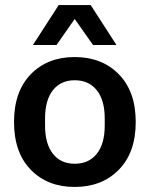

<svg xmlns="http://www.w3.org/2000/svg" viewBox="-20 -738 598 768"><path d="M455.3 -59.1Q387.7 9.8 278.8 9.8Q169.9 9.8 103 -59.1Q36.1 -127.9 36.1 -250Q36.1 -372.1 103 -440.9Q169.9 -509.8 278.8 -509.8Q387.7 -509.8 455.3 -440.9Q522.9 -372.1 522.9 -250Q522.9 -127.9 455.3 -59.1ZM111.8 -558.1 214.8 -717.8H342.8L445.8 -558.1H352.1L278.8 -662.1L206.1 -558.1ZM160.2 -235.8Q160.2 -162.6 191.7 -122.8Q223.1 -83 278.8 -83Q335 -83 366.9 -122.6Q398.9 -162.1 398.9 -235.8V-264.2Q398.9 -337.9 366.9 -377.4Q335 -417 278.8 -417Q223.1 -417 191.7 -377.2Q160.2 -337.4 160.2 -264.2Z"/></svg>

Font: TASA Orbiter Deck SemiBold
Style: Regular
Weight: 600
Designer: Weizhong Zhang
Version: Version 1.000;Glyphs 3.1.2 (3151)